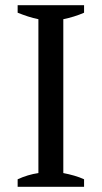

<svg xmlns="http://www.w3.org/2000/svg" viewBox="-20 -720 392 740"><path d="M304 0H48V-29Q87 -47 128 -53V-646Q108 -650 88 -656.5Q68 -663 48 -671V-700H304V-671Q286 -663 265 -656.5Q244 -650 224 -646V-53Q245 -49 266 -43Q287 -37 304 -29Z"/></svg>

Font: PTSerif
Style: Regular
Weight: 400
Designer: A.Korolkova, O.Umpeleva, V.Yefimov
Foundry: ParaType Ltd
Version: Version 1.000W OFL; ttfautohint (v1.2) -l 8 -r 50 -G 200 -x 